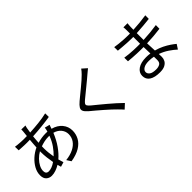

<svg xmlns="http://www.w3.org/2000/svg" viewBox="104 -1766 2792 2792"><g transform="rotate(-45 1500.0 -369.5)"><path d="M578 50 535 -17Q626 -27 691.5 -59.5Q757 -92 792.5 -143Q828 -194 828 -259Q828 -316 791 -363Q754 -410 684 -430Q641 -324 583 -241.5Q525 -159 461 -105Q473 -62 485 -24L413 -2L397 -58Q356 -33 312 -18Q268 -3 227 -3Q178 -3 143.5 -34Q109 -65 109 -129Q109 -194 143 -256Q177 -318 233.5 -369.5Q290 -421 359 -453Q361 -491 364 -528Q367 -565 370 -600L309 -599Q288 -599 257.5 -600Q227 -601 197.5 -603Q168 -605 147 -606L145 -681Q163 -678 193.5 -675Q224 -672 256.5 -670Q289 -668 310 -668L378 -669L386 -746Q387 -760 388 -772.5Q389 -785 388 -794L472 -792Q468 -782 465 -770Q462 -758 460 -747L448 -671Q543 -676 633 -686Q723 -696 799 -714L800 -640Q721 -627 626 -617Q531 -607 439 -602Q436 -573 433.5 -542Q431 -511 429 -479Q517 -504 597 -504L634 -503L637 -513Q641 -524 644 -541Q647 -558 648 -571L727 -551Q723 -541 717 -523.5Q711 -506 707 -494L706 -490Q800 -465 852.5 -401.5Q905 -338 905 -255Q905 -183 871.5 -120.5Q838 -58 766 -13.5Q694 31 578 50ZM444 -185Q494 -232 538 -294.5Q582 -357 613 -441H596Q547 -441 504.5 -431.5Q462 -422 427 -409L426 -368Q426 -320 431 -274.5Q436 -229 444 -185ZM242 -80Q271 -80 306.5 -93Q342 -106 380 -133Q370 -186 363 -245Q356 -304 356 -360V-378Q308 -351 269 -311Q230 -271 207.5 -227Q185 -183 185 -142Q185 -80 242 -80Z M1655 65Q1639 47 1622 28.5Q1605 10 1586 -8Q1560 -35 1521 -71Q1482 -107 1437.5 -146Q1393 -185 1349.5 -221.5Q1306 -258 1271 -287Q1224 -327 1210.5 -357Q1197 -387 1215 -417Q1233 -447 1278 -485Q1306 -509 1345.5 -541Q1385 -573 1428 -608.5Q1471 -644 1509.5 -677.5Q1548 -711 1573 -737Q1588 -752 1604.5 -771Q1621 -790 1630 -804L1704 -738Q1688 -725 1668 -708.5Q1648 -692 1635 -681Q1610 -659 1572.5 -628Q1535 -597 1494 -563.5Q1453 -530 1415 -499Q1377 -468 1349 -445Q1319 -420 1309 -403Q1299 -386 1309.5 -368.5Q1320 -351 1352 -324Q1386 -296 1433.5 -257.5Q1481 -219 1533.5 -174.5Q1586 -130 1636 -85.5Q1686 -41 1726 -1Z M2404 46Q2296 46 2239 8.5Q2182 -29 2182 -101Q2182 -169 2243.5 -211.5Q2305 -254 2413 -254Q2457 -254 2497 -248L2493 -384H2436Q2402 -384 2357.5 -386Q2313 -388 2267.5 -391Q2222 -394 2186 -398L2185 -473Q2221 -467 2267.5 -462.5Q2314 -458 2359 -456Q2404 -454 2437 -454H2491V-469V-594H2447Q2412 -594 2364 -597Q2316 -600 2269.5 -604Q2223 -608 2191 -611L2190 -685Q2223 -679 2270 -674Q2317 -669 2365 -666Q2413 -663 2446 -663H2492V-734Q2492 -747 2491 -765.5Q2490 -784 2488 -794H2573Q2571 -781 2569.5 -765Q2568 -749 2567 -727L2566 -666Q2702 -672 2837 -693L2836 -620Q2777 -613 2707.5 -607Q2638 -601 2566 -597V-469V-457Q2639 -460 2708 -467Q2777 -474 2845 -484L2844 -409Q2774 -400 2706 -394Q2638 -388 2567 -386L2574 -232Q2641 -214 2696.5 -186.5Q2752 -159 2795 -129.5Q2838 -100 2866 -76L2820 -5Q2776 -46 2714.5 -87.5Q2653 -129 2578 -156L2580 -94Q2580 -59 2563 -27Q2546 5 2507.5 25.5Q2469 46 2404 46ZM2395 -24Q2438 -24 2469.5 -41.5Q2501 -59 2501 -111L2500 -178Q2477 -183 2452.5 -185.5Q2428 -188 2403 -188Q2332 -188 2294 -164Q2256 -140 2256 -105Q2256 -71 2288.5 -47.5Q2321 -24 2395 -24Z"/></g></svg>

Font: Chocolate Classical Sans
Style: Regular
Weight: 400
Designer: 田海東、宇文滿月
Foundry: Moonlit Owen
Version: Version 1.001